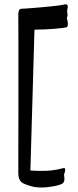

<svg xmlns="http://www.w3.org/2000/svg" viewBox="-20 -729 352 870"><path d="M287.6 -621.6Q287.6 -617.7 286.9 -613.5Q286.1 -609.4 283.7 -606.4Q282.2 -605 267.6 -602.8Q252.9 -600.6 231.7 -598.9Q210.4 -597.2 186.3 -595.9Q162.1 -594.7 141.6 -594.7H136.2L117.7 43.5Q130.9 44.4 142.8 44.9Q154.8 45.4 165.5 45.4Q193.4 45.4 211.2 43.5Q229 41.5 240.5 39.1Q252 36.6 258.5 34.7Q265.1 32.7 270.5 32.7Q272.9 32.7 274.2 33.7Q275.4 34.7 275.4 40Q275.4 43 274.4 48.3Q273.4 53.7 270 61.5Q271 65.9 271 69.3Q271 72.8 271.5 75.2Q271.5 77.6 272 79.6Q272 84 271.2 89.6Q270.5 95.2 265.6 100.6Q262.7 104 252.9 107.4Q243.2 110.8 229.5 113.8Q215.8 116.7 199.5 118.7Q183.1 120.6 168 120.6Q140.1 120.6 118.4 114Q96.7 107.4 85.9 102.1Q63 90.8 63 55.2Q63 51.3 63 26.6Q63 2 63 -37.6Q63 -77.1 63.2 -127.7Q63.5 -178.2 63.5 -233.9Q63.5 -289.6 63.5 -346.4Q63.5 -403.3 63.5 -455.6Q63.5 -494.6 63.5 -529.5Q63.5 -564.5 63.2 -592.3Q63 -620.1 63 -639.2Q63 -658.2 63 -666.5Q63 -674.8 66.2 -682.1Q69.3 -689.5 80.6 -689.5Q84.5 -689.5 98.1 -690.4Q111.8 -691.4 130.6 -692.9Q149.4 -694.3 170.7 -696.3Q191.9 -698.2 211.4 -700.2Q231 -702.1 245.8 -704.1Q260.7 -706.1 266.6 -707.5Q272.5 -709.5 276.9 -709.5Q283.2 -709.5 285.2 -706.3Q287.1 -703.1 287.1 -699.2Q287.1 -693.8 285.6 -688.7Q284.2 -683.6 284.2 -676.8Q284.2 -672.9 285.2 -669.2Q286.1 -665.5 286.1 -661.6Q286.1 -655.8 284.4 -652.1Q282.7 -648.4 282.7 -647.9Q283.7 -642.6 285.6 -635.5Q287.6 -628.4 287.6 -621.6Z"/></svg>

Font: Engagement
Style: Regular
Weight: 400
Designer: Astigmatic (AOETI)
Foundry: Astigmatic (AOETI)
Version: Version 1.000